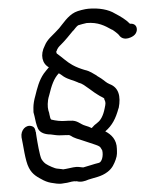

<svg xmlns="http://www.w3.org/2000/svg" viewBox="-56 -677 722 899"><g transform="rotate(-5 305.5 -227.5)"><path d="M168 -159C163 -177 162 -194 168 -221C169 -227 172 -234 175 -242C190 -287 204 -319 229 -341C235 -337 241 -332 250 -324C271 -308 295 -302 314 -291L315 -290L329 -284C331 -283 335 -280 341 -276C356 -263 374 -249 388 -236L401 -226C415 -214 430 -209 431 -203L430 -201L431 -200C436 -185 436 -183 428 -157C419 -126 405 -104 389 -95V-94H388C378 -88 370 -82 360 -72C352 -77 342 -82 331 -86C307 -95 297 -115 263 -115C256 -116 247 -116 244 -116C218 -116 196 -121 175 -128C171 -130 170 -141 168 -156ZM494 -154C510 -209 502 -251 461 -270C446 -278 439 -288 424 -300L405 -314V-315C389 -325 377 -338 351 -346C333 -353 312 -363 296 -374C273 -389 252 -413 230 -432L228 -433C227 -434 227 -438 226 -440V-441L225 -443L227 -444C233 -459 239 -464 251 -474C274 -493 293 -514 313 -534H314C319 -539 332 -554 339 -557C343 -558 374 -564 379 -564C433 -564 463 -544 494 -523H495C503 -518 523 -499 525 -495C533 -480 548 -473 566 -476H567C577 -478 610 -485 611 -516C611 -533 600 -543 581 -543C564 -564 540 -581 515 -597C487 -618 443 -630 393 -630C377 -630 343 -625 329 -619C294 -605 269 -571 249 -551L230 -534C215 -520 189 -504 175 -476C148 -434 156 -392 185 -373C176 -364 167 -355 159 -346C134 -316 122 -280 110 -245C107 -236 103 -227 101 -217C96 -197 96 -184 95 -171V-169L98 -151C100 -133 103 -109 109 -92C117 -70 142 -61 166 -59L184 -55C195 -52 215 -50 229 -50C233 -50 237 -50 243 -49H245C253 -49 256 -47 258 -45H259C274 -32 294 -26 310 -19L361 3C379 11 390 15 394 24L400 36C404 61 394 90 380 93C353 97 329 104 305 108C299 108 289 104 273 103H272C262 103 253 104 247 105L231 107H230C228 107 226 108 222 108C216 108 213 109 210 109C210 109 207 108 203 107H202L188 104H187C175 102 170 99 158 93C135 80 125 75 113 52C106 34 101 -28 99 -56V-57C98 -67 98 -74 98 -76L97 -77V-78C96 -83 97 -99 82 -105C55 -117 27 -91 29 -58V-57C34 -23 36 54 51 88C65 122 88 135 114 152C129 161 143 166 158 169L175 173H176C182 174 188 175 195 175C202 175 206 174 209 174C229 174 240 169 256 169C260 170 268 170 269 170C287 177 307 173 324 167C352 160 385 159 416 139C440 124 450 104 459 85C469 64 468 49 469 35C472 -8 449 -34 422 -51C457 -76 476 -107 493 -153Z"/></g></svg>

Font: Stray Cat
Style: ExBdObl
Weight: 800
Version: Version 1.0